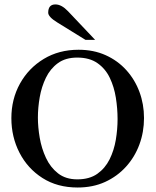

<svg xmlns="http://www.w3.org/2000/svg" viewBox="-20 -838 709 873"><path d="M634.8 -301.3Q634.8 -237.8 613.8 -180.9Q592.8 -124 553 -80.1Q513.2 -36.1 457.8 -10.7Q402.3 14.6 333 14.6Q240.7 14.6 173.1 -28.6Q105.5 -71.8 68.6 -143.6Q31.7 -215.3 31.7 -300.8Q31.7 -387.2 70.8 -457.8Q109.9 -528.3 179 -570.1Q248 -611.8 337.4 -611.8Q405.3 -611.8 460.2 -587.2Q515.1 -562.5 554.2 -519.3Q593.3 -476.1 614 -420.2Q634.8 -364.3 634.8 -301.3ZM514.6 -296.4Q514.6 -344.2 506.8 -393.6Q499 -442.9 479.2 -484.1Q459.5 -525.4 423.3 -550.8Q387.2 -576.2 331.1 -576.2Q277.8 -576.2 243.2 -550.8Q208.5 -525.4 188.7 -484.4Q168.9 -443.4 160.6 -395.8Q152.3 -348.1 152.3 -303.2Q152.3 -260.3 160.6 -211.7Q168.9 -163.1 189 -120.1Q209 -77.1 243.9 -49.8Q278.8 -22.5 331.5 -22.5Q386.7 -22.5 422.4 -47.6Q458 -72.8 478.3 -113.5Q498.5 -154.3 506.6 -202.4Q514.6 -250.5 514.6 -296.4ZM412.6 -656.7H368.7L240.7 -735.8Q199.2 -761.2 199.2 -780.3Q199.2 -817.9 231.9 -817.9Q259.8 -817.9 289.1 -787.1Z"/></svg>

Font: Scheherazade New Medium
Style: Regular
Weight: 500
Designer: SIL International
Foundry: SIL International
Version: Version 4.000